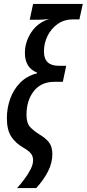

<svg xmlns="http://www.w3.org/2000/svg" viewBox="-20 -780 449 994"><path d="M68.4 193.8Q85.4 174.8 105 149.2Q124.5 123.5 138.2 96.9Q151.9 70.3 151.4 47.4Q150.4 26.9 138.9 13.4Q127.4 0 104 -13.7Q60.5 -38.1 38.1 -73Q15.6 -107.9 15.6 -168Q15.6 -220.2 32.7 -268.3Q49.8 -316.4 84.2 -351.6Q118.7 -386.7 171.4 -400.4L172.4 -403.8Q138.7 -417.5 123.8 -443.4Q108.9 -469.2 108.9 -505.4Q108.9 -563 142.3 -613.3Q175.8 -663.6 234.9 -681.6Q217.3 -679.7 202.6 -678.7Q188 -677.7 174.3 -677.7H133.8L151.4 -759.8H408.7L391.1 -679.7H358.4Q312.5 -679.7 278.6 -655.8Q244.6 -631.8 226.1 -594Q207.5 -556.2 207.5 -513.7Q207.5 -439.5 283.2 -439.5H322.8L305.2 -356.4H261.7Q192.9 -356.4 155 -308.1Q117.2 -259.8 117.2 -185.5Q117.2 -143.6 134.5 -124Q151.9 -104.5 184.1 -84Q214.4 -66.4 232.7 -44.2Q251 -22 251 18.1Q251 63 228.8 106.9Q206.5 150.9 167.5 193.8Z"/></svg>

Font: Open Sans Condensed SemiBold
Style: Italic
Weight: 600
Width: 3
Italic angle: -12°
Designer: Monotype Design Team
Foundry: Monotype Imaging Inc.
Version: Version 3.000; ttfautohint (v1.8.4)